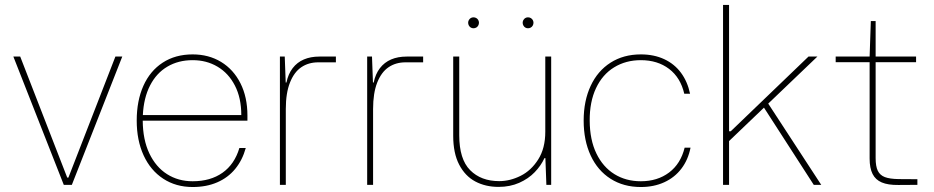

<svg xmlns="http://www.w3.org/2000/svg" viewBox="-20 -750 3791 779"><path d="M261.2 -29.3V0H247.1V-29.3ZM34.2 -520.5H62L264.2 0H238.8ZM246.1 0 448.2 -520.5H476.1L271.5 0Z M534.7 -260.7Q534.7 -341.3 561.8 -401.9Q588.9 -462.4 640.1 -495.8Q691.4 -529.3 761.7 -529.3Q826.7 -529.3 877 -498.8Q927.2 -468.3 955.6 -412.1Q983.9 -356 983.9 -281.2V-260.3H559.1Q559.6 -183.1 585.9 -127.7Q612.3 -72.3 657.7 -43.5Q703.1 -14.6 761.7 -14.6Q834 -14.6 882.8 -49.1Q931.6 -83.5 951.2 -149.4H977.1Q963.4 -100.1 934.3 -64.7Q905.3 -29.3 861.6 -10.3Q817.9 8.8 761.7 8.8Q693.8 8.8 642.3 -24.9Q590.8 -58.6 562.7 -119.6Q534.7 -180.7 534.7 -260.7ZM761.7 -505.9Q703.6 -505.9 659.2 -479.7Q614.7 -453.6 588.9 -403.3Q563 -353 559.6 -283.2H959Q959 -352.5 933.1 -402.8Q907.2 -453.1 862.5 -479.5Q817.9 -505.9 761.7 -505.9Z M1138.2 -415H1142.1Q1149.4 -450.2 1167.5 -473.6Q1185.5 -497.1 1212.9 -508.8Q1240.2 -520.5 1275.9 -520.5H1342.8V-497.1H1271Q1231.9 -497.1 1202.6 -477.3Q1173.3 -457.5 1156.5 -415Q1139.6 -372.6 1139.6 -307.6ZM1139.2 -415 1139.6 -336.9V0H1115.7V-520.5H1135.3Z M1492.2 -415H1496.1Q1503.4 -450.2 1521.5 -473.6Q1539.6 -497.1 1566.9 -508.8Q1594.2 -520.5 1629.9 -520.5H1696.8V-497.1H1625Q1585.9 -497.1 1556.6 -477.3Q1527.3 -457.5 1510.5 -415Q1493.7 -372.6 1493.7 -307.6ZM1493.2 -415 1493.7 -336.9V0H1469.7V-520.5H1489.3Z M2192.9 -105.5 2192.4 -183.6V-520.5H2216.3V0H2196.8ZM2005.4 -15.1Q2049.3 -15.1 2092.3 -36.6Q2135.3 -58.1 2163.8 -103.3Q2192.4 -148.4 2192.4 -215.3L2193.8 -108.4H2189Q2174.8 -77.6 2149.4 -51.3Q2124 -24.9 2086.7 -8.3Q2049.3 8.3 2002.9 8.3Q1949.7 8.3 1908.4 -13.7Q1867.2 -35.6 1843 -82Q1818.8 -128.4 1818.8 -199.2V-520.5H1843.3V-201.2Q1843.3 -104 1887.5 -59.6Q1931.6 -15.1 2005.4 -15.1ZM1879.4 -657.7Q1879.4 -663.6 1882.3 -668.7Q1885.3 -673.8 1890.1 -676.8Q1895 -679.7 1900.9 -679.7Q1907.2 -679.7 1912.4 -676.8Q1917.5 -673.8 1920.4 -668.7Q1923.3 -663.6 1923.3 -657.7Q1923.3 -651.9 1920.4 -646.5Q1917.5 -641.1 1912.4 -638.2Q1907.2 -635.3 1900.9 -635.3Q1895 -635.3 1890.1 -638.2Q1885.3 -641.1 1882.3 -646.5Q1879.4 -651.9 1879.4 -657.7ZM2100.6 -657.7Q2100.6 -663.6 2103.5 -668.7Q2106.4 -673.8 2111.3 -676.8Q2116.2 -679.7 2122.1 -679.7Q2128.4 -679.7 2133.5 -676.8Q2138.7 -673.8 2141.6 -668.7Q2144.5 -663.6 2144.5 -657.7Q2144.5 -651.9 2141.6 -646.5Q2138.7 -641.1 2133.5 -638.2Q2128.4 -635.3 2122.1 -635.3Q2116.2 -635.3 2111.3 -638.2Q2106.4 -641.1 2103.5 -646.5Q2100.6 -651.9 2100.6 -657.7Z M2348.1 -260.7Q2348.1 -340.8 2376.5 -401.6Q2404.8 -462.4 2457.3 -495.8Q2509.8 -529.3 2580.1 -529.3Q2633.3 -529.3 2674.8 -510Q2716.3 -490.7 2742.9 -454.8Q2769.5 -418.9 2779.8 -369.6H2756.3Q2741.2 -435.1 2694.6 -470.5Q2647.9 -505.9 2580.1 -505.9Q2519 -505.9 2471.7 -476.8Q2424.3 -447.8 2398.2 -392.3Q2372.1 -336.9 2372.6 -260.3Q2373 -182.6 2399.7 -127.4Q2426.3 -72.3 2472.9 -43.5Q2519.5 -14.6 2580.1 -14.6Q2647.5 -14.6 2694.6 -50Q2741.7 -85.4 2757.8 -150.9H2781.7Q2772 -101.6 2744.6 -65.7Q2717.3 -29.8 2675 -10.5Q2632.8 8.8 2580.1 8.8Q2509.8 8.8 2457.3 -24.7Q2404.8 -58.1 2376.5 -119.1Q2348.1 -180.2 2348.1 -260.7Z M2938 -217.3H2944.8L3260.3 -520.5H3296.4L3093.3 -326.2L3084 -317.4L2938 -177.7ZM3067.9 -331.5H3095.7L3312 0H3281.7ZM2938 -730V0H2913.6V-730Z M3508.3 -106.9V-520.5L3513.2 -664.6H3532.7V-108.4Q3532.7 -75.2 3541.5 -57.1Q3550.3 -39.1 3570.1 -31.5Q3589.8 -23.9 3626.5 -23.4L3702.1 -22.9V0L3625 0.5Q3583 1 3557.6 -9.8Q3532.2 -20.5 3520.3 -44.2Q3508.3 -67.9 3508.3 -106.9ZM3370.6 -520.5H3696.8V-497.6H3370.6Z"/></svg>

Font: Wand UI Pro
Style: Regular
Weight: 400
Designer: Andreas Faust
Version: Version 1.003;FEAKit 1.0